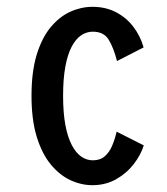

<svg xmlns="http://www.w3.org/2000/svg" viewBox="-20 -532 490 563"><path d="M401.6 -105.7Q392.9 -77.6 372.1 -50.8Q351.4 -23.9 320.6 -6.5Q289.8 11 251.1 11Q218.1 11 186.3 -3.8Q154.6 -18.6 128.7 -50Q102.9 -81.4 87.6 -131.2Q72.4 -181 72.4 -251Q72.4 -321.8 87.6 -371.6Q102.9 -421.4 128.7 -452.4Q154.6 -483.4 186.3 -497.7Q218.1 -512 251.1 -512Q289.6 -512 319.8 -496.4Q350.1 -480.7 370.7 -453.9Q391.4 -427 401.1 -393L323.1 -353Q313.1 -392 298.7 -415.6Q284.3 -439.1 252 -439.1Q233.9 -439.1 218 -428.5Q202.1 -417.8 190.2 -395.1Q178.2 -372.4 171.6 -336.6Q165 -300.9 165 -251Q165 -201.6 171.6 -166Q178.2 -130.4 190.2 -107.3Q202.1 -84.2 218 -73Q233.9 -61.9 252 -61.9Q274 -61.9 287.6 -74Q301.3 -86.2 309.2 -105.5Q317.2 -124.8 322 -145.9Z"/></svg>

Font: League Mono Thin Condensed
Style: Regular
Weight: 100
Width: 1
Designer: Tyler Finck
Foundry: The League of Moveable Type / Tyler Finck
Version: Version 2.300;RELEASE